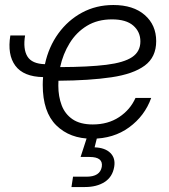

<svg xmlns="http://www.w3.org/2000/svg" viewBox="-20 -546 676 770"><path d="M348.6 10.3Q260.3 10.3 205.8 -43.2Q151.4 -96.7 151.4 -205.6Q151.4 -221.7 152.8 -236.8Q74.2 -238.3 41.5 -282.5Q8.8 -326.7 21.5 -403.8H80.6Q71.8 -349.6 89.8 -319.8Q107.9 -290 160.2 -288.6Q175.3 -358.4 214.1 -411.9Q252.9 -465.3 309.3 -495.6Q365.7 -525.9 434.6 -525.9Q514.6 -525.9 560.5 -485.8Q606.4 -445.8 606.4 -380.9Q606.4 -316.9 560.5 -283Q514.6 -249 427 -236.1Q339.4 -223.1 214.4 -222.2Q213.9 -212.4 213.9 -202.6Q213.9 -159.2 227.3 -123.8Q240.7 -88.4 271.2 -67.6Q301.8 -46.9 352.1 -46.9Q413.1 -46.9 457.8 -76.4Q502.4 -106 523.4 -153.3H586.4Q560.5 -81.1 498 -35.4Q435.5 10.3 348.6 10.3ZM221.2 -276.9Q335.4 -277.3 406.2 -286.1Q477.1 -294.9 510 -317.1Q543 -339.4 543 -379.9Q543 -418.5 514.4 -443.4Q485.8 -468.3 429.2 -468.3Q371.1 -468.3 328.6 -442.4Q286.1 -416.5 259.3 -372.8Q232.4 -329.1 221.2 -276.9ZM266.6 204.1 272.9 162.6H327.1Q381.3 162.6 388.2 123Q394.5 83.5 339.4 83.5H303.2L336.4 -18.6H372.6L370.6 0L359.4 44.9Q401.4 46.4 422.6 67.4Q443.8 88.4 438 123Q431.2 163.6 399.7 183.8Q368.2 204.1 320.3 204.1Z"/></svg>

Font: Inter Display Light
Style: Italic
Weight: 300
Italic angle: -9.39999°
Designer: Rasmus Andersson
Foundry: rsms
Version: Version 4.000;git-a52131595